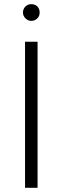

<svg xmlns="http://www.w3.org/2000/svg" viewBox="-20 -900 299 920"><path d="M170 -840Q170 -858 159 -869Q148 -880 130 -880Q113 -880 102 -869Q90 -857 90 -840Q90 -824 102 -812Q114 -800 130 -800Q147 -800 159 -812Q170 -823 170 -840ZM100 0H160V-700H100Z"/></svg>

Font: Unageo
Style: Light
Weight: 300
Designer: Richard Sepsi
Foundry: Richard Sepsi
Version: Version 2.000